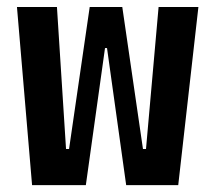

<svg xmlns="http://www.w3.org/2000/svg" viewBox="-20 -538 626 558"><path d="M73.2 0 29.3 -517.6H145.5L171.9 -105H180.7L240.7 -517.6H335.4L395.5 -105H404.3L440.9 -517.6H556.6L498 0H346.7L291 -398.4H285.2L229.5 0Z"/></svg>

Font: Caskaydia Cove SemiBold
Style: Regular
Weight: 600
Monospace: yes
Designer: Aaron Bell
Foundry: Saja Typeworks
Version: Version 4.300; ttfautohint (v1.8.3)